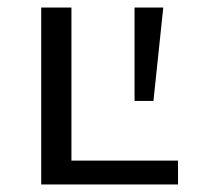

<svg xmlns="http://www.w3.org/2000/svg" viewBox="-20 -488 522 508"><path d="M451 -63V0H89V-468H169V-63ZM386 -221H336V-468H412Z"/></svg>

Font: Ysabeau SC Medium
Style: Regular
Weight: 500
Designer: Christian Thalmann (Catharsis Fonts)
Version: Version 0.003